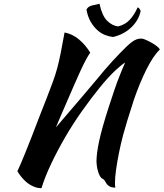

<svg xmlns="http://www.w3.org/2000/svg" viewBox="-20 -914 867 1017"><path d="M827 -652Q809 -635 791 -608Q773 -581 755.5 -546Q738 -511 721 -470Q704 -429 689 -385Q647 -255 633 -202Q619 -149 609.5 -101Q600 -53 594.5 -13Q589 27 589 54Q589 64 589.5 70Q590 76 591 80Q569 79 559 72.5Q549 66 544 58.5Q539 51 535 43.5Q531 36 522 32Q515 29 509 18Q503 7 499 -7Q495 -21 493 -35Q491 -49 491 -58Q491 -100 505 -166Q519 -232 555 -344Q591 -456 611 -506Q627 -547 643 -583Q621 -569 591 -541Q551 -503 506.5 -448Q462 -393 414.5 -326Q367 -259 326 -188.5Q285 -118 251.5 -47.5Q218 23 200 82Q198 83 196 83Q194 83 189 82Q177 82 163 76Q137 66 118 49Q93 27 72 -7Q80 -23 90.5 -48Q101 -73 115.5 -108.5Q130 -144 148.5 -191.5Q167 -239 191 -302L226 -391Q247 -445 260.5 -482Q274 -519 283.5 -554.5Q293 -590 301.5 -633Q310 -676 322 -742Q364 -734 398.5 -705Q433 -676 458 -635Q449 -623 436 -599Q423 -575 407.5 -541.5Q392 -508 374 -466.5Q356 -425 303 -303Q288 -269 276 -239Q451 -443 493 -494Q536 -547 576 -590.5Q616 -634 649.5 -666.5Q683 -699 705 -706Q727 -713 743.5 -706.5Q760 -700 777 -691Q794 -682 808 -671.5Q822 -661 827 -652ZM579 -718Q559 -720 537 -728.5Q515 -737 495.5 -754.5Q476 -772 460.5 -798.5Q445 -825 438 -863Q446 -880 467.5 -885Q489 -890 507 -894Q521 -830 547.5 -804Q574 -778 605 -774Q643 -783 667.5 -809.5Q692 -836 709 -875Q719 -872 725 -856Q715 -807 676 -769.5Q637 -732 579 -718Z"/></svg>

Font: Sweet Mavka Script
Style: Regular
Weight: 500
Designer: Pablo Impallari/Anastassiya Vishnevskaya
Foundry: Pablo Impallari/ Anastassiya Vishnevskaya
Version: Version 2.0/www.impallari.com/   behance.net/sweetcherry